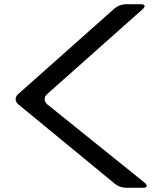

<svg xmlns="http://www.w3.org/2000/svg" viewBox="-20 -784 768 908"><path d="M66 -291 517 80Q544 104 578 104H655Q674 104 674 96Q674 89 664 80L203 -291Q191 -302 191 -315Q191 -329 203 -339L654 -740Q664 -749 664 -755Q664 -764 645 -764H578Q544 -764 517 -740L66 -339Q54 -329 54 -315Q54 -302 66 -291Z"/></svg>

Font: WDXL Lubrifont SC
Style: Regular
Weight: 400
Designer: [WDXL Lubrifont] Copyright 2020-2022 (c) NightFurySL2001, Skr-ZERO; [ZCOOL QingKe HuangYou] Copyright 2018-2022 (c) The 
Version: Version 2.001;hotconv 1.1.1;makeotfexe 2.6.0